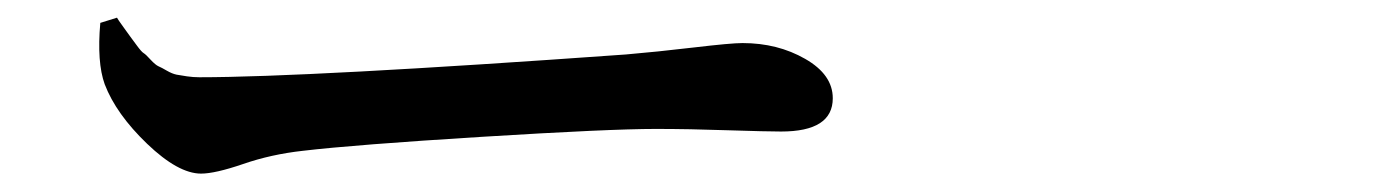

<svg xmlns="http://www.w3.org/2000/svg" viewBox="-20 -465 1540 214"><path d="M91.8 -439.5 110.4 -445.3Q111.3 -443.4 117.7 -434.6Q124 -425.8 125.5 -423.8Q127 -421.9 132.3 -414.6Q137.7 -407.2 140.1 -405.8Q142.6 -404.3 147.9 -398.4Q153.3 -392.6 156.7 -391.1Q160.2 -389.6 166 -386.2Q171.9 -382.8 176.8 -381.8Q181.6 -380.9 188.5 -379.9Q195.3 -378.9 202.1 -378.9Q322.3 -378.9 677.7 -404.3Q711.9 -407.2 753.4 -412.1Q794.9 -417 807.6 -417Q846.7 -417 877.4 -399.4Q908.2 -381.8 908.2 -355.5Q908.2 -318.4 850.6 -318.4Q835 -318.4 791.5 -319.8Q748 -321.3 710.9 -321.3Q659.2 -321.3 517.1 -312.5Q375 -303.7 317.4 -296.9Q282.2 -293 251 -282.2Q219.7 -271.5 204.1 -271.5Q178.7 -271.5 144 -304.7Q109.4 -337.9 96.7 -371.1Q87.9 -395.5 91.8 -439.5Z"/></svg>

Font: Bpmf Zihi Serif SemiBold
Style: SemiBold
Weight: 600
Foundry: But Ko
Version: Version 1.320